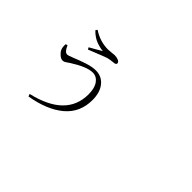

<svg xmlns="http://www.w3.org/2000/svg" viewBox="-114 -1237 1728 1728"><g transform="rotate(45 750.0 -373.0)"><path d="M227.5 -509.8 246.1 -514.6Q271.5 -453.1 302.7 -453.1Q317.4 -453.1 366.2 -473.6Q415 -494.1 477.1 -514.6Q539.1 -535.2 585.9 -535.2Q662.1 -535.2 708 -478.5Q753.9 -421.9 753.9 -325.2Q753.9 -167 640.1 -70.8Q526.4 25.4 323.2 59.6L314.5 36.1Q692.4 -51.8 692.4 -335.9Q692.4 -415 661.1 -458.5Q629.9 -502 580.1 -502Q505.9 -502 373 -417Q367.2 -413.1 354.5 -403.8Q341.8 -394.5 332 -390.1Q322.3 -385.7 311.5 -385.7Q290 -385.7 267.1 -405.8Q244.1 -425.8 235.4 -446.3Q224.6 -469.7 227.5 -509.8ZM507.8 -702.1Q506.8 -702.1 496.1 -703.6Q485.4 -705.1 480 -706.1Q474.6 -707 462.4 -710Q450.2 -712.9 441.4 -715.8Q432.6 -718.8 419.9 -723.1Q407.2 -727.5 396.5 -733.9Q385.7 -740.2 373.5 -748Q361.3 -755.9 349.6 -766.1Q337.9 -776.4 327.1 -788.1L338.9 -804.7Q427.7 -745.1 531.2 -745.1Q544.9 -745.1 573.2 -748.5Q601.6 -752 608.4 -752Q635.7 -752 657.2 -742.7Q678.7 -733.4 678.7 -715.8Q678.7 -699.2 648.4 -697.3Q609.4 -694.3 580.1 -686.5Q552.7 -677.7 403.3 -617.2L392.6 -635.7Q404.3 -642.6 447.8 -667Q491.2 -691.4 507.8 -702.1Z"/></g></svg>

Font: Bpmf Zihi Serif Light
Style: Light
Weight: 300
Foundry: But Ko
Version: Version 1.320